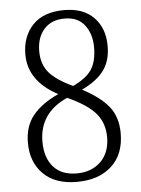

<svg xmlns="http://www.w3.org/2000/svg" viewBox="-53 -765 598 817"><g transform="rotate(-5 246.5 -356.5)"><path d="M49 -174Q49 -245 87 -291Q125 -337 196 -369Q71 -435 71 -549Q71 -626 117 -674.5Q163 -723 252 -723Q333 -723 378 -677Q423 -631 423 -555Q423 -490 391.5 -449Q360 -408 298 -379Q373 -340 409.5 -295Q446 -250 446 -180Q446 -90 391 -40Q336 10 243 10Q150 10 99.5 -40.5Q49 -91 49 -174ZM365 -555Q365 -610 336.5 -648.5Q308 -687 250 -687Q194 -687 162.5 -651.5Q131 -616 131 -558Q131 -501 162 -465.5Q193 -430 262 -398Q321 -426 343 -461Q365 -496 365 -555ZM387 -169Q387 -228 352.5 -269.5Q318 -311 232 -350Q111 -296 111 -173Q111 -105 145.5 -65.5Q180 -26 245 -26Q309 -26 348 -64.5Q387 -103 387 -169Z"/></g></svg>

Font: Noto Serif NarrowLight
Style: Regular
Weight: 300
Width: 4
Designer: Monotype Design Team
Foundry: Monotype Imaging Inc.
Version: Version 1.001